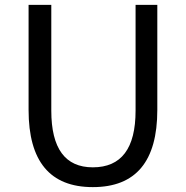

<svg xmlns="http://www.w3.org/2000/svg" viewBox="-20 -753 761 786"><path d="M97 -303V-733H190V-300Q190 -68 360 -68Q535 -68 535 -300V-733H624V-303Q624 13 360 13Q97 13 97 -303Z"/></svg>

Font: KaiGen Gothic CN Regular
Style: Regular
Weight: 400
Designer: Ryoko NISHIZUKA  (kana & ideographs); Paul D. Hunt (Latin, Greek & Cyrillic); Wenlong ZHANG  (bopomofo); Sandoll Communi
Foundry: Adobe Systems Incorporated
Version: Version 1.002.20150501